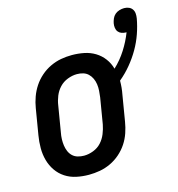

<svg xmlns="http://www.w3.org/2000/svg" viewBox="-102 -760 796 857"><g transform="rotate(-15 296.0 -331.0)"><path d="M205 8Q175 8 147 2Q119 -4 96 -19Q73 -34 57.5 -56.5Q42 -79 34.5 -106Q27 -133 27 -162.5Q27 -192 32 -221L52 -341Q56 -366 65 -391Q74 -416 88.5 -438Q103 -460 123.5 -478Q144 -496 168.5 -507.5Q193 -519 218 -523.5Q243 -528 268 -528Q297 -528 324.5 -522.5Q352 -517 375 -503Q398 -489 414 -467.5Q430 -446 437 -420Q469 -450 492.5 -487Q516 -524 531 -563H529Q518 -563 508.5 -566.5Q499 -570 493 -577.5Q487 -585 485.5 -595.5Q484 -606 486 -617Q488 -627 492.5 -637.5Q497 -648 505.5 -655.5Q514 -663 525.5 -666.5Q537 -670 548 -670Q559 -670 569 -666Q579 -662 585 -653.5Q591 -645 592 -634Q593 -623 591 -611Q585 -577 573 -542.5Q561 -508 542.5 -476Q524 -444 500 -415Q476 -386 447 -362Q447 -346 445.5 -330Q444 -314 441 -299L421 -179Q417 -154 408.5 -129Q400 -104 385.5 -82Q371 -60 350.5 -42Q330 -24 305.5 -12.5Q281 -1 255.5 3.5Q230 8 205 8ZM206 -80Q227 -80 249 -88.5Q271 -97 286 -113.5Q301 -130 309.5 -151Q318 -172 322 -193L342 -313Q344 -328 345 -343Q346 -358 344 -372.5Q342 -387 336 -400Q330 -413 320 -422.5Q310 -432 296.5 -436Q283 -440 268 -440Q247 -440 225 -431.5Q203 -423 187.5 -406.5Q172 -390 163.5 -369Q155 -348 152 -327L132 -207Q129 -192 128.5 -177Q128 -162 130 -147.5Q132 -133 137.5 -120Q143 -107 153 -97.5Q163 -88 177 -84Q191 -80 206 -80Z"/></g></svg>

Font: Iosevka SS18 Semibold
Style: Italic
Weight: 600
Italic angle: -9°
Monospace: yes
Designer: Belleve Invis
Foundry: Belleve Invis
Version: Version 25.1.1; ttfautohint (v1.8.4)